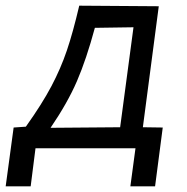

<svg xmlns="http://www.w3.org/2000/svg" viewBox="-71 -522 659 676"><path d="M388 134 406 0H54L37 134H-51L-23 -73L20 -76Q77 -156 110 -218.5Q143 -281 164.5 -344.5Q186 -408 208 -502L488 -500L432 -74L502 -73L475 134ZM107 -72 352 -74 399 -426 263 -424Q233 -313 200 -236.5Q167 -160 107 -72Z"/></svg>

Font: Bellota Text
Style: Bold Italic
Weight: 700
Italic angle: -7.5°
Designer: Kemie Guaida
Foundry: Kemie Guaida
Version: Version 4.001